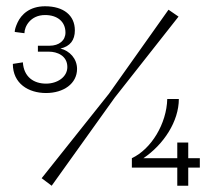

<svg xmlns="http://www.w3.org/2000/svg" viewBox="-20 -593 694 613"><path d="M127 -296C183 -296 226 -326 226 -373C226 -406 202 -431 173 -438C204 -445 219 -465 219 -496C219 -544 183 -573 124 -573C75 -573 48 -547 36 -521C30 -508 27 -498 27 -491L58 -487C58 -508 77 -545 124 -545C163 -545 189 -524 189 -489C189 -464 169 -447 138 -447H101V-428H137C161 -428 195 -416 195 -379C195 -347 163 -326 127 -326C88 -326 56 -347 53 -394L21 -389C21 -326 71 -296 127 -296ZM346 -281 550 -540 518 -562 328 -294 113 -24 145 0ZM546 -58V0H581V-58H618V-88H581V-138H546V-88H438C503 -132 551 -206 551 -277H514C512 -198 463 -117 401 -88V-58Z"/></svg>

Font: OSH Darker Grotesque
Style: Regular
Weight: 400
Designer: Gabriel Lam
Foundry: TypeRant
Version: Version 1.000;Glyphs 3.1.1 (3148)